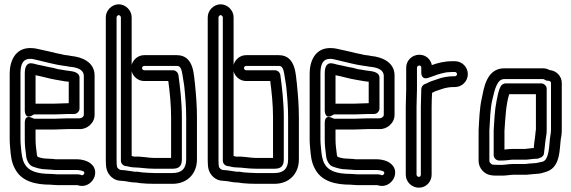

<svg xmlns="http://www.w3.org/2000/svg" viewBox="-20 -790 2652 891"><path d="M95 -449V-278C95 -278 94 -230 134 -257C137 -259 137 -259 139 -259H233C249 -259 284 -261 295 -261H324C339 -261 349 -275 349 -286V-430C349 -454 319 -459 302 -461L286 -463C271 -466 262 -467 249 -469C234 -474 218 -477 205 -479C189 -483 169 -487 154 -490L135 -495C102 -503 95 -477 95 -449ZM233 -309H145V-441C173 -436 212 -424 239 -420C253 -418 265 -415 279 -413L296 -411H299V-311H295C280 -311 247 -309 233 -309ZM235 -1H337C343 -1 349 0 355 1C373 5 372 11 371 15C368 22 363 24 359 23C356 22 352 19 337 19H245C237 19 227 17 214 17C149 17 111 2 94 -30C83 -50 80 -73 77 -110C76 -121 75 -131 75 -142V-449C75 -496 89 -517 120 -517C132 -517 140 -514 158 -510C198 -501 231 -491 273 -485L288 -483L305 -480H307C348 -476 368 -462 369 -439V-257C369 -248 358 -241 349 -241H295C280 -241 247 -239 233 -239H139C134 -239 95 -267 95 -219V-143C95 -115 98 -92 101 -70C102 -47 115 -23 132 -17C149 -11 170 -4 196 -4C205 -3 209 -3 214 -3C219 -3 228 -1 235 -1ZM198 -54C182 -54 170 -57 155 -62C153 -65 151 -71 151 -72V-75C148 -98 145 -118 145 -143V-189H233C249 -189 284 -191 295 -191H348C383 -189 419 -218 419 -257V-440C419 -504 356 -526 312 -530L296 -533H295L279 -535C269 -537 260 -540 242 -543C218 -549 192 -555 168 -560C154 -563 142 -567 120 -567C49 -567 25 -504 25 -449V-142C25 -129 26 -117 27 -106C30 -70 32 -38 50 -6C80 52 145 67 214 67C221 67 231 69 245 69H337C339 69 335 68 346 71C383 80 411 54 419 29C432 -16 397 -39 371 -46C360 -49 348 -51 337 -51H237C232 -52 222 -53 214 -53C207 -53 204 -54 198 -54Z M542 -1C535 -1 524 -10 523 -16C522 -20 521 -31 521 -46V-710C521 -714 527 -720 531 -720C535 -720 541 -714 541 -710V-44C541 -29 555 -19 566 -19C573 -19 585 -13 605 -13C629 -13 658 -7 695 -7H781C810 -7 824 -19 824 -50V-246C824 -315 816 -383 808 -442C806 -454 795 -464 783 -464H649C644 -464 639 -469 639 -474C639 -479 644 -484 649 -484H801C826 -484 824 -453 835 -391C840 -341 844 -297 844 -245V-50C844 -8 823 13 781 13H695C678 13 656 11 639 10L626 8C617 6 606 7 606 7C594 6 562 -1 542 -1ZM553 50C566 50 584 57 609 57H612L632 60C649 62 674 63 695 63H781C849 63 894 16 894 -50V-245C894 -299 890 -349 885 -398V-400C879 -432 884 -534 801 -534H649C621 -534 598 -514 591 -489V-710C591 -742 563 -770 531 -770C499 -770 471 -742 471 -710V-46C471 -29 472 -16 475 -4C482 22 507 49 542 49C546 49 549 50 553 50ZM591 -459C598 -434 621 -414 649 -414H761C768 -362 774 -303 774 -246V-57H695C668 -57 638 -65 604 -63C602 -63 598 -64 591 -66ZM783 -439Z M1015 -1C1008 -1 997 -10 996 -16C995 -20 994 -31 994 -46V-710C994 -714 1000 -720 1004 -720C1008 -720 1014 -714 1014 -710V-44C1014 -29 1028 -19 1039 -19C1046 -19 1058 -13 1078 -13C1102 -13 1131 -7 1168 -7H1254C1283 -7 1297 -19 1297 -50V-246C1297 -315 1289 -383 1281 -442C1279 -454 1268 -464 1256 -464H1122C1117 -464 1112 -469 1112 -474C1112 -479 1117 -484 1122 -484H1274C1299 -484 1297 -453 1308 -391C1313 -341 1317 -297 1317 -245V-50C1317 -8 1296 13 1254 13H1168C1151 13 1129 11 1112 10L1099 8C1090 6 1079 7 1079 7C1067 6 1035 -1 1015 -1ZM1026 50C1039 50 1057 57 1082 57H1085L1105 60C1122 62 1147 63 1168 63H1254C1322 63 1367 16 1367 -50V-245C1367 -299 1363 -349 1358 -398V-400C1352 -432 1357 -534 1274 -534H1122C1094 -534 1071 -514 1064 -489V-710C1064 -742 1036 -770 1004 -770C972 -770 944 -742 944 -710V-46C944 -29 945 -16 948 -4C955 22 980 49 1015 49C1019 49 1022 50 1026 50ZM1064 -459C1071 -434 1094 -414 1122 -414H1234C1241 -362 1247 -303 1247 -246V-57H1168C1141 -57 1111 -65 1077 -63C1075 -63 1071 -64 1064 -66ZM1256 -439Z M1487 -449V-278C1487 -278 1486 -230 1526 -257C1529 -259 1529 -259 1531 -259H1625C1641 -259 1676 -261 1687 -261H1716C1731 -261 1741 -275 1741 -286V-430C1741 -454 1711 -459 1694 -461L1678 -463C1663 -466 1654 -467 1641 -469C1626 -474 1610 -477 1597 -479C1581 -483 1561 -487 1546 -490L1527 -495C1494 -503 1487 -477 1487 -449ZM1625 -309H1537V-441C1565 -436 1604 -424 1631 -420C1645 -418 1657 -415 1671 -413L1688 -411H1691V-311H1687C1672 -311 1639 -309 1625 -309ZM1627 -1H1729C1735 -1 1741 0 1747 1C1765 5 1764 11 1763 15C1760 22 1755 24 1751 23C1748 22 1744 19 1729 19H1637C1629 19 1619 17 1606 17C1541 17 1503 2 1486 -30C1475 -50 1472 -73 1469 -110C1468 -121 1467 -131 1467 -142V-449C1467 -496 1481 -517 1512 -517C1524 -517 1532 -514 1550 -510C1590 -501 1623 -491 1665 -485L1680 -483L1697 -480H1699C1740 -476 1760 -462 1761 -439V-257C1761 -248 1750 -241 1741 -241H1687C1672 -241 1639 -239 1625 -239H1531C1526 -239 1487 -267 1487 -219V-143C1487 -115 1490 -92 1493 -70C1494 -47 1507 -23 1524 -17C1541 -11 1562 -4 1588 -4C1597 -3 1601 -3 1606 -3C1611 -3 1620 -1 1627 -1ZM1590 -54C1574 -54 1562 -57 1547 -62C1545 -65 1543 -71 1543 -72V-75C1540 -98 1537 -118 1537 -143V-189H1625C1641 -189 1676 -191 1687 -191H1740C1775 -189 1811 -218 1811 -257V-440C1811 -504 1748 -526 1704 -530L1688 -533H1687L1671 -535C1661 -537 1652 -540 1634 -543C1610 -549 1584 -555 1560 -560C1546 -563 1534 -567 1512 -567C1441 -567 1417 -504 1417 -449V-142C1417 -129 1418 -117 1419 -106C1422 -70 1424 -38 1442 -6C1472 52 1537 67 1606 67C1613 67 1623 69 1637 69H1729C1731 69 1727 68 1738 71C1775 80 1803 54 1811 29C1824 -16 1789 -39 1763 -46C1752 -49 1740 -51 1729 -51H1629C1624 -52 1614 -53 1606 -53C1599 -53 1596 -54 1590 -54Z M2081 -456H2091C2096 -456 2101 -451 2101 -446C2101 -441 2096 -436 2091 -436H2081C2061 -436 2036 -431 2026 -428L1984 -414C1969 -409 1962 -403 1952 -400C1941 -396 1935 -385 1935 -376V-374C1935 -352 1933 -321 1933 -295V21C1933 27 1928 31 1924 31C1918 31 1913 25 1913 21V-294C1913 -318 1915 -349 1915 -374V-476C1915 -481 1920 -486 1926 -486C1931 -486 1935 -483 1935 -476V-453C1935 -451 1934 -418 1968 -429C1988 -435 2008 -444 2024 -448C2041 -452 2052 -455 2062 -455C2069 -455 2071 -456 2081 -456ZM2081 -386H2091C2124 -386 2151 -413 2151 -446C2151 -479 2124 -506 2091 -506H2081C2042 -506 2012 -498 1984 -488C1979 -515 1956 -536 1926 -536C1894 -536 1865 -511 1865 -476V-374C1865 -351 1863 -320 1863 -294V21C1863 55 1892 81 1924 81C1958 81 1983 53 1983 21V-295C1983 -314 1984 -337 1985 -359C1990 -361 1994 -364 2001 -367L2040 -380C2051 -382 2061 -385 2066 -385C2072 -385 2073 -386 2081 -386Z M2267 -26C2261 -26 2251 -36 2251 -43V-184C2254 -235 2255 -284 2264 -324C2277 -381 2288 -423 2320 -423H2501C2502 -423 2503 -423 2508 -420C2512 -417 2519 -415 2523 -415H2527C2532 -415 2537 -410 2537 -405V-188C2536 -165 2534 -165 2532 -146L2530 -124C2526 -72 2517 -46 2499 -40C2484 -37 2473 -34 2466 -33C2461 -33 2457 -33 2452 -32C2437 -32 2424 -29 2418 -29H2361C2342 -29 2322 -25 2311 -25H2288C2274 -25 2274 -26 2267 -26ZM2467 17C2485 17 2503 11 2512 8C2573 -9 2576 -76 2580 -120L2582 -141C2584 -155 2587 -165 2587 -187V-405C2587 -436 2563 -462 2530 -465C2523 -469 2512 -473 2501 -473H2320C2236 -473 2225 -376 2216 -335C2205 -287 2204 -235 2201 -186V-185V-43C2201 -9 2229 22 2265 24C2271 25 2280 25 2288 25H2311C2330 25 2350 21 2361 21H2418C2433 21 2446 18 2454 18C2459 18 2461 17 2467 17ZM2465 -53C2480 -53 2484 -57 2484 -57C2499 -61 2505 -72 2505 -82V-84C2508 -101 2508 -113 2510 -127L2513 -149C2515 -163 2517 -168 2517 -189V-378C2517 -393 2503 -403 2492 -403H2326C2317 -403 2308 -397 2304 -390C2291 -366 2289 -341 2284 -320C2275 -275 2274 -230 2271 -185V-183V-70C2271 -55 2285 -45 2296 -45H2311C2329 -45 2348 -49 2359 -49H2418C2420 -49 2429 -49 2433 -50L2450 -52C2456 -53 2460 -53 2465 -53ZM2343 -353H2467V-190C2466 -176 2464 -173 2463 -154L2460 -133C2458 -120 2458 -112 2457 -103C2454 -103 2451 -103 2444 -102L2426 -100C2423 -100 2423 -99 2418 -99H2359C2345 -99 2333 -97 2321 -96V-182C2325 -243 2328 -305 2343 -353Z"/></svg>

Font: Electronic
Style: Outline
Weight: 700
Version: Version 1.011